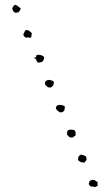

<svg xmlns="http://www.w3.org/2000/svg" viewBox="-20 -751 449 784"><path d="M42 -731.4Q48.8 -729.5 53.7 -725.1Q58.6 -720.7 64.5 -717.8Q62.5 -708 60.1 -706.1Q57.6 -704.1 55.7 -700.2Q51.8 -701.2 49.8 -700.2Q47.9 -699.2 44.9 -698.2Q30.3 -703.1 30.3 -717.8Q32.2 -721.7 34.7 -725.6Q37.1 -729.5 42 -731.4ZM109.4 -616.2Q110.4 -611.3 108.9 -607.9Q107.4 -604.5 108.4 -599.6Q106.4 -597.7 102.1 -596.7Q97.7 -595.7 95.7 -599.6Q92.8 -597.7 89.4 -597.2Q85.9 -596.7 82 -599.6Q81.1 -599.6 78.1 -604Q75.2 -608.4 75.2 -610.4Q81.1 -622.1 81.5 -624Q82 -626 85 -627.9Q93.8 -628.9 99.1 -625Q104.5 -621.1 109.4 -616.2ZM159.2 -519.5Q161.1 -512.7 159.2 -508.8Q157.2 -504.9 154.3 -500Q143.6 -495.1 140.1 -495.6Q136.7 -496.1 133.8 -496.1Q127.9 -503.9 128.4 -505.4Q128.9 -506.8 127.9 -507.8Q124 -513.7 115.2 -514.6Q127.9 -515.6 127.9 -520Q127.9 -524.4 129.9 -526.4Q136.7 -528.3 145 -526.4Q153.3 -524.4 159.2 -519.5ZM200.2 -416Q200.2 -411.1 199.2 -408.7Q198.2 -406.2 197.3 -401.4Q194.3 -400.4 192.4 -397.5Q190.4 -394.5 186.5 -393.6Q174.8 -394.5 175.3 -394.5Q175.8 -394.5 173.8 -396.5Q164.1 -404.3 164.1 -406.2Q163.1 -413.1 164.6 -416Q166 -418.9 168 -419.9Q168.9 -421.9 172.9 -423.3Q176.8 -424.8 179.7 -424.8Q181.6 -424.8 188 -423.3Q194.3 -421.9 196.3 -419.9ZM245.1 -315.4Q245.1 -310.5 244.1 -307.1Q243.2 -303.7 242.2 -298.8Q235.4 -292 226.6 -292Q222.7 -293 220.7 -294.9Q218.8 -296.9 215.8 -298.8Q209 -302.7 208 -311.5Q210.9 -323.2 224.6 -322.8Q238.3 -322.3 245.1 -315.4ZM285.2 -218.8Q288.1 -213.9 288.6 -209.5Q289.1 -205.1 288.1 -197.3Q286.1 -195.3 282.7 -194.3Q279.3 -193.4 279.3 -189.5Q276.4 -191.4 272.5 -189.9Q268.6 -188.5 265.6 -190.4Q260.7 -192.4 259.3 -195.3Q257.8 -198.2 253.9 -200.2Q253.9 -210.9 254.9 -215.8Q259.8 -221.7 268.6 -221.7Q277.3 -221.7 285.2 -218.8ZM325.2 -86.9Q309.6 -87.9 306.2 -91.3Q302.7 -94.7 297.9 -97.7Q299.8 -100.6 299.3 -104.5Q298.8 -108.4 300.8 -111.3Q304.7 -117.2 307.1 -117.7Q309.6 -118.2 310.5 -120.1Q322.3 -117.2 330.1 -113.3Q333 -108.4 333.5 -102.5Q334 -96.7 329.1 -92.8ZM377.9 -8.8Q378.9 -3.9 378.4 0Q377.9 3.9 378.9 7.8Q365.2 15.6 361.3 10.7Q348.6 11.7 347.2 7.8Q345.7 3.9 342.8 2Q341.8 -2.9 343.8 -4.4Q345.7 -5.9 344.7 -10.7Q346.7 -12.7 349.6 -13.7Q352.5 -14.6 355.5 -16.6Q359.4 -17.6 361.3 -16.1Q363.3 -14.6 368.2 -15.6Q369.1 -10.7 377.9 -8.8Z"/></svg>

Font: Codystar
Style: Light
Weight: 300
Version: Version 1.000